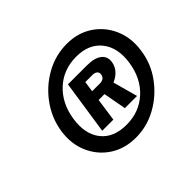

<svg xmlns="http://www.w3.org/2000/svg" viewBox="-112 -888 774 774"><g transform="rotate(-45 275.0 -500.5)"><path d="M271 -268Q207.5 -268 160.2 -299Q113 -330 90 -382.8Q67 -435.5 76.5 -500Q86.5 -564.5 125 -617.5Q163.5 -670.5 220 -701.8Q276.5 -733 340.5 -733Q403.5 -733 450.5 -701.8Q497.5 -670.5 520.2 -617.5Q543 -564.5 533 -500Q524 -435.5 485.2 -382.8Q446.5 -330 390.2 -299Q334 -268 271 -268ZM280.5 -331.5Q353 -331.5 403.2 -377.2Q453.5 -423 465 -500Q476.5 -576.5 439.8 -623Q403 -669.5 331.5 -669.5Q257.5 -669.5 207.5 -623Q157.5 -576.5 146 -500Q134.5 -423 170.8 -377.2Q207 -331.5 280.5 -331.5ZM194 -384 228.5 -614H336.5Q379 -614 400.5 -597.8Q422 -581.5 417.5 -551.5Q413.5 -528.5 398.2 -512.8Q383 -497 363.5 -489.5L392.5 -384H323L305 -482H271.5L257.5 -384ZM278 -525.5H322Q348 -525.5 351.5 -548Q353 -559 345.5 -565Q338 -571 325.5 -571H284.5Z"/></g></svg>

Font: Public Sans ExtraBold
Style: Italic
Weight: 800
Italic angle: -8°
Designer: The Public Sans project authors (U.S. Web Design System). Libre Franklin designed by Pablo Impallari and Rodrigo Fuenzal
Version: Version 1.007; ttfautohint (v1.8.1) -l 8 -r 50 -G 200 -x 14 